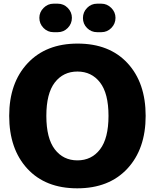

<svg xmlns="http://www.w3.org/2000/svg" viewBox="-20 -1008 841 1044"><path d="M271 -833Q239 -833 216.5 -856Q194 -879 194 -911Q194 -942 217 -965Q240 -988 271 -988H294Q326 -988 348.5 -965Q371 -942 371 -911Q371 -879 348.5 -856Q326 -833 294 -833ZM508 -833Q476 -833 453.5 -855.5Q431 -878 431 -910Q431 -942 453.5 -965Q476 -988 508 -988H531Q562 -988 585 -965Q608 -942 608 -911Q608 -879 585.5 -856Q563 -833 531 -833ZM30 -378Q30 -557 130 -664Q230 -771 402 -771Q575 -771 673.5 -664.5Q772 -558 772 -378Q772 -198 672.5 -91Q573 16 400 16Q227 16 128.5 -91Q30 -198 30 -378ZM278 -196Q324 -136 401 -136Q478 -136 524 -196Q570 -256 570 -378Q570 -500 524 -559.5Q478 -619 401 -619Q324 -619 278 -559.5Q232 -500 232 -378Q232 -256 278 -196Z"/></svg>

Font: Jellee Roman
Style: Regular
Weight: 400
Designer: Alfredo Marco Pradil
Foundry: Alfredo Marco Pradil
Version: Version 1.016;PS 001.016;hotconv 1.0.88;makeotf.lib2.5.64775